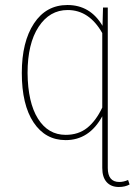

<svg xmlns="http://www.w3.org/2000/svg" viewBox="-20 -549 555 766"><path d="M497 187Q479 197 454 197Q423 197 405.5 177.5Q388 158 388 121V-85Q336 10 242 10Q161 10 114 -60.5Q67 -131 67 -258Q67 -382 115.5 -455.5Q164 -529 249 -529Q340 -529 389 -446L391 -519H410V121Q410 177 456 177Q473 177 491 169ZM388 -120V-417Q336 -509 250 -509Q178 -509 134 -442Q90 -375 90 -258Q91 -140 131.5 -75.5Q172 -11 242 -11Q293 -11 328 -39Q363 -67 388 -120Z"/></svg>

Font: Fira Sans Condensed Thin
Style: Regular
Weight: 250
Width: 3
Designer: Carrois Corporate & Edenspiekermann AG
Foundry: Carrois Corporate GbR & Edenspiekermann AG
Version: Version 4.203